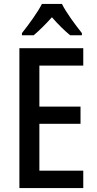

<svg xmlns="http://www.w3.org/2000/svg" viewBox="-20 -960 495 980"><path d="M296 -940H194C173 -898 127 -835 92 -791V-780H152C178 -802 213 -836 245 -872C276 -836 309 -804 338 -780H398V-791C363 -835 318 -896 296 -940ZM405 0V-89H181V-328H391V-416H181V-625H405V-714H79V0Z"/></svg>

Font: Noto Sans Sinhala UI Condensed Medium
Style: Regular
Weight: 500
Width: 3
Designer: Jelle Bosma - Monotype Design Team
Foundry: Monotype Imaging Inc.
Version: Version 2.006